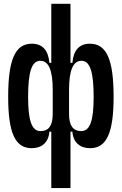

<svg xmlns="http://www.w3.org/2000/svg" viewBox="-20 -752 626 987"><path d="M443.4 9.8C527.8 9.8 564 -68.8 564 -253.9C564 -445.8 527.8 -527.3 442.4 -527.3C387.7 -527.3 357.9 -494.6 352.1 -428.7H342.3V-732.4H243.7V-428.7H233.9C228 -494.6 198.2 -527.3 143.6 -527.3C58.1 -527.3 22 -445.8 22 -253.9C22 -68.8 58.1 9.8 142.6 9.8C194.3 9.8 229.5 -19 233.9 -75.2H243.7V214.8H342.3V-75.2H352.1C356.4 -19 391.6 9.8 443.4 9.8ZM335 -166V-291C335 -390.6 356 -439.5 398.4 -439.5C442.4 -439.5 461.4 -384.3 461.4 -253.9C461.4 -130.4 442.4 -78.1 397.5 -78.1C355 -78.1 335 -107.4 335 -166ZM251 -291V-166C251 -107.4 231 -78.1 188.5 -78.1C143.6 -78.1 124.5 -130.4 124.5 -253.9C124.5 -384.3 143.6 -439.5 187.5 -439.5C230 -439.5 251 -390.6 251 -291Z"/></svg>

Font: Cascadia Code PL
Style: Regular
Weight: 400
Monospace: yes
Designer: Aaron Bell
Foundry: Saja Typeworks
Version: Version 2404.023